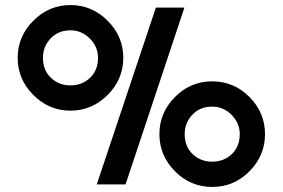

<svg xmlns="http://www.w3.org/2000/svg" viewBox="-20 -730 1119 760"><path d="M672.5 -52Q611 -114 611 -199Q611 -284 672.5 -346Q734 -408 820 -408Q906 -408 967.5 -346Q1029 -284 1029 -199Q1029 -114 967.5 -52Q906 10 820 10Q734 10 672.5 -52ZM711 -199Q711 -150 742.5 -120Q774 -90 820 -90Q866 -90 897.5 -120Q929 -150 929 -199Q929 -243 896.5 -275.5Q864 -308 820 -308Q772 -308 741.5 -276Q711 -244 711 -199ZM112 -354Q50 -416 50 -501Q50 -586 112 -648Q174 -710 259 -710Q344 -710 406 -648Q468 -586 468 -501Q468 -416 406 -354Q344 -292 259 -292Q174 -292 112 -354ZM150 -501Q150 -452 181.5 -422Q213 -392 259 -392Q305 -392 336.5 -422Q368 -452 368 -501Q368 -545 335.5 -577.5Q303 -610 259 -610Q211 -610 180.5 -578Q150 -546 150 -501ZM710 -700 477 0H363L597 -700Z"/></svg>

Font: Edgecutting Lite Sharp
Style: Medium
Weight: 500
Designer: RandomMaerks (Nguyen Gia Bao)
Version: Version 1.0